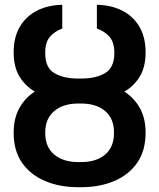

<svg xmlns="http://www.w3.org/2000/svg" viewBox="-20 -780 672 810"><path d="M323.7 -448.7Q385.3 -448.7 423.8 -471.9Q462.4 -495.1 462.4 -556.6Q462.4 -600.6 442.6 -624Q422.9 -647.5 388.7 -659.7V-759.8Q448.2 -758.8 494.4 -735.8Q540.5 -712.9 567.4 -668.5Q594.2 -624 594.2 -558.6Q594.2 -498 570.1 -457.8Q545.9 -417.5 504.9 -393.6Q546.4 -366.7 570.3 -323.7Q594.2 -280.8 594.2 -220.2Q594.2 -144 558.6 -93Q522.9 -42 461.4 -16.1Q399.9 9.8 321.8 9.8H310.5Q232.4 9.8 170.7 -16.1Q108.9 -42 73.2 -93Q37.6 -144 37.6 -219.7Q37.6 -280.3 61.5 -323.7Q85.4 -367.2 127 -393.6Q85.9 -417.5 61.8 -457.8Q37.6 -498 37.6 -558.6Q37.6 -623.5 64.2 -668Q90.8 -712.4 137.2 -735.6Q183.6 -758.8 242.7 -759.8V-659.7Q209.5 -647.5 189.9 -624Q170.4 -600.6 170.9 -556.6Q170.4 -494.6 209 -471.7Q247.6 -448.7 308.6 -448.7ZM321.8 -343.3H310.5Q246.1 -343.3 208.3 -311Q170.4 -278.8 170.9 -219.7Q170.4 -160.6 208.3 -128.4Q246.1 -96.2 310.5 -96.2H321.8Q386.7 -96.2 424.1 -128.4Q461.4 -160.6 460.9 -220.2Q461.4 -278.8 424.1 -311Q386.7 -343.3 321.8 -343.3Z"/></svg>

Font: Inter Display Semi Bold
Style: Regular
Weight: 600
Designer: Rasmus Andersson
Foundry: rsms
Version: Version 4.000;git-37864ae